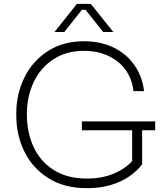

<svg xmlns="http://www.w3.org/2000/svg" viewBox="-20 -964 871 1001"><path d="M65 -360V-376Q65 -472 106 -557.5Q147 -643 227 -696Q307 -749 418 -749Q504 -749 571.5 -716.5Q639 -684 680.5 -625Q722 -566 731 -489H676Q664 -588 592.5 -643.5Q521 -699 418 -699Q326 -699 258.5 -655Q191 -611 155.5 -535.5Q120 -460 120 -368Q120 -274 155 -198Q190 -122 260.5 -77.5Q331 -33 434 -33Q508 -33 568.5 -57Q629 -81 669 -124V-285H407V-331H789V-285H721V-107Q675 -48 601.5 -15.5Q528 17 434 17Q313 17 230 -36.5Q147 -90 106 -176Q65 -262 65 -360ZM381 -944H453L571 -797H518L426 -913H407L315 -797H264Z"/></svg>

Font: Sora-SIA ExtraLight
Style: Regular
Weight: 200
Designer: Jonathan Barnbrook, Julián Moncada
Foundry: Barnbrook Fonts
Version: Version 2.000